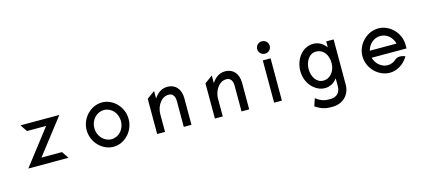

<svg xmlns="http://www.w3.org/2000/svg" viewBox="-60 -1213 4438 1979"><g transform="rotate(-15 2159.0 -223.5)"><path d="M483 -74H264L556 -451H141L191 -377H395L104 0H533Z M1012 -381C1091 -381 1153 -312 1153 -226C1153 -140 1091 -70 1012 -70C933 -70 869 -140 869 -226C869 -312 933 -381 1012 -381ZM1012 11C1130 11 1235 -95 1235 -226C1235 -357 1130 -462 1012 -462C894 -462 787 -357 787 -226C787 -95 894 11 1012 11Z M1845 -283C1845 -378 1794 -443 1704 -443C1639 -443 1594 -404 1563 -356V-437L1479 -376V0H1563V-187C1563 -240 1581 -283 1604 -312C1624 -339 1656 -361 1697 -361C1743 -361 1763 -325 1763 -273V0H1845Z M2461 -283C2461 -378 2410 -443 2320 -443C2255 -443 2210 -404 2179 -356V-437L2095 -376V0H2179V-187C2179 -240 2197 -283 2220 -312C2240 -339 2272 -361 2313 -361C2359 -361 2379 -325 2379 -273V0H2461Z M2768 -512C2805 -512 2835 -541 2835 -578C2835 -615 2805 -644 2768 -644C2731 -644 2701 -615 2701 -578C2701 -541 2731 -512 2768 -512ZM2810 -451H2727V0H2810Z M3160 -240C3160 -323 3206 -397 3277 -397C3358 -397 3405 -331 3405 -240C3405 -164 3357 -88 3277 -88C3202 -88 3160 -164 3160 -240ZM3072 -245C3072 -103 3177 -9 3272 -9C3333 -9 3375 -38 3405 -79V6C3405 75 3365 114 3295 114C3248 114 3209 112 3150 68L3144 64L3117 144L3120 146C3191 193 3240 197 3295 197C3421 197 3488 109 3488 12V-471H3409V-408C3379 -448 3334 -482 3272 -482C3150 -482 3072 -363 3072 -245Z M4190 -187V-225C4190 -356 4081 -462 3961 -462C3841 -462 3730 -357 3730 -226C3730 -95 3841 11 3961 11C4038 11 4112 -36 4155 -106L4158 -111L4153 -114C4153 -114 4089 -141 4052 -108C4027 -85 3996 -70 3961 -70C3894 -70 3836 -119 3818 -187ZM3818 -262C3835 -330 3893 -381 3961 -381C4029 -381 4087 -331 4103 -262Z"/></g></svg>

Font: Charger Monospace
Style: Regular
Weight: 400
Designer: Jasper
Foundry: Cannot Into Space Fonts
Version: Version 0.980